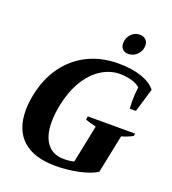

<svg xmlns="http://www.w3.org/2000/svg" viewBox="-163 -1042 1052 1173"><g transform="rotate(20 363.0 -455.0)"><path d="M465 -836Q465 -871 488 -895.5Q511 -920 545 -920Q569 -920 583.5 -905.5Q598 -891 598 -868Q598 -835 574 -810Q550 -785 517 -785Q492 -785 478.5 -799Q465 -813 465 -836ZM46 -246Q45 -292 57 -350Q79 -461 137.5 -542Q196 -623 284 -666.5Q372 -710 482 -710Q570 -710 632.5 -688.5Q695 -667 726 -628L680 -474H640Q638 -504 638 -521Q638 -568 644 -614Q622 -634 586 -643.5Q550 -653 513 -653Q449 -653 391.5 -616.5Q334 -580 292.5 -511.5Q251 -443 232 -350Q219 -289 219 -235Q219 -145 257 -96Q295 -47 366 -47Q405 -47 432 -55L482 -300Q473 -302 450.5 -308Q428 -314 412 -320L415 -342H723L720 -326Q707 -318 684 -309Q661 -300 648 -297L597 -48Q555 -21 481 -5.5Q407 10 333 10Q191 10 118.5 -56.5Q46 -123 46 -246Z"/></g></svg>

Font: Trirong ExtraBold
Style: Italic
Weight: 800
Italic angle: -12°
Designer: Katatrad Team
Foundry: CadsonDemak
Version: Version 1.001